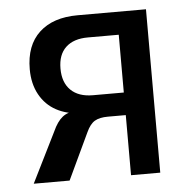

<svg xmlns="http://www.w3.org/2000/svg" viewBox="-42 -534 573 576"><g transform="rotate(-5 244.5 -246.0)"><path d="M37 0 112 -151Q125 -180 141.5 -193Q158 -206 182 -206H195L193 -199Q154 -200 122.5 -217Q91 -234 73 -266.5Q55 -299 55 -343Q55 -415 96.5 -453.5Q138 -492 212 -492H418V0H330V-181H276Q251 -181 236.5 -172.5Q222 -164 211 -140L145 0ZM237 -249H330V-423H237Q194 -423 170.5 -401Q147 -379 147 -337Q147 -295 170.5 -272Q194 -249 237 -249Z"/></g></svg>

Font: Nunito Sans 10pt Condensed SemiBold
Style: Regular
Weight: 600
Width: 3
Designer: Vernon Adams
Foundry: Vernon Adams
Version: Version 3.101;gftools[0.9.27]